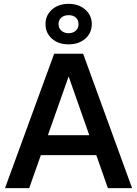

<svg xmlns="http://www.w3.org/2000/svg" viewBox="-20 -980 715 1000"><path d="M6 0 262 -700H413L668 0H542L329 -606H346L132 0ZM118 -172 158 -276H518L559 -172ZM337 -749Q284 -749 250.5 -778.5Q217 -808 217 -855Q217 -900 250.5 -930Q284 -960 337 -960Q390 -960 424 -930Q458 -900 458 -855Q458 -808 424 -778.5Q390 -749 337 -749ZM337 -807Q360 -807 374.5 -820Q389 -833 389 -854Q389 -876 375 -888.5Q361 -901 338 -901Q314 -901 299.5 -888.5Q285 -876 285 -854Q285 -833 300 -820Q315 -807 337 -807Z"/></svg>

Font: SUSE SemiBold
Style: Regular
Weight: 600
Designer: Rene Bieder
Foundry: SUSE
Version: Version 1.000